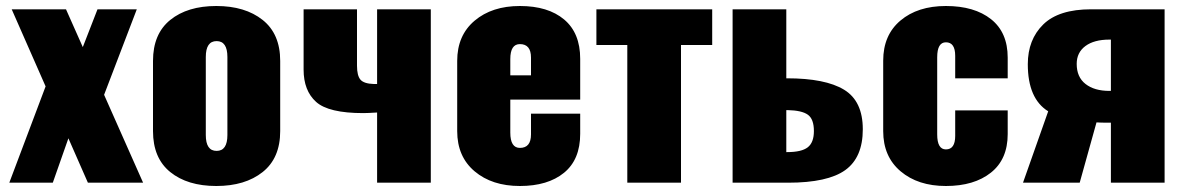

<svg xmlns="http://www.w3.org/2000/svg" viewBox="-20 -609 3952 640"><path d="M11 0 132 -321 19 -578H200L256 -452L305 -578H436L327 -293L457 0H273L208 -148L156 0Z M490 -172V-406Q490 -496 547.5 -542.5Q605 -589 701 -589Q797 -589 855.5 -542.5Q914 -496 914 -406V-172Q914 -82 855.5 -35.5Q797 11 701 11Q605 11 547.5 -35.5Q490 -82 490 -172ZM738 -159V-419Q738 -472 702 -472Q666 -472 666 -419V-159Q666 -106 702 -106Q738 -106 738 -159Z M1237 0V-234Q1205 -232 1191 -232Q1075 -232 1033.5 -269.5Q992 -307 992 -377V-578H1170V-390Q1170 -357 1181.5 -343.5Q1193 -330 1226 -329H1237V-578H1416V0Z M1504 -172V-406Q1504 -491 1562 -540Q1620 -589 1713 -589Q1807 -589 1860.5 -544Q1914 -499 1914 -413V-277H1681V-167Q1681 -116 1713 -116Q1750 -116 1750 -161V-230H1914V-163Q1914 -77 1860 -33Q1806 11 1713 11Q1620 11 1562 -38Q1504 -87 1504 -172ZM1681 -358H1750V-417Q1750 -462 1713 -462Q1681 -462 1681 -412Z M2071 0V-459H1968V-578H2354V-459H2250V0Z M2422 0V-578H2601V-348H2603Q2731 -348 2793.5 -310Q2856 -272 2856 -178Q2856 -84 2797.5 -42Q2739 0 2607 0ZM2601 -102H2604Q2652 -102 2672.5 -118Q2693 -134 2693 -172Q2693 -212 2673 -226.5Q2653 -241 2605 -242H2601Z M3133 11Q3040 11 2982 -38Q2924 -87 2924 -172V-407Q2924 -492 2981.5 -540.5Q3039 -589 3133 -589Q3228 -589 3283.5 -545Q3339 -501 3339 -417V-348H3164V-423Q3164 -468 3133 -468Q3104 -468 3104 -418V-161Q3104 -111 3133 -111Q3164 -111 3164 -156V-241H3339V-162Q3339 -78 3283 -33.5Q3227 11 3133 11Z M3390 0 3474 -238Q3406 -280 3406 -395Q3406 -477 3457.5 -527.5Q3509 -578 3617 -578H3862V0H3683V-200Q3646 -200 3635 -201L3579 0ZM3678 -306H3683V-477H3678Q3627 -477 3598 -455.5Q3569 -434 3569 -396Q3569 -352 3598.5 -329Q3628 -306 3678 -306Z"/></svg>

Font: Oswald Heavy
Style: Regular
Weight: 400
Designer: Vernon Adams
Foundry: Vernon Adams
Version: Version 4.101